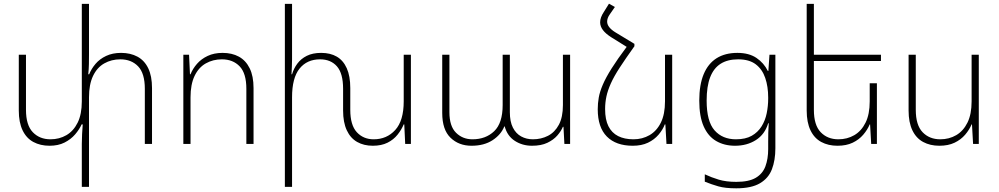

<svg xmlns="http://www.w3.org/2000/svg" viewBox="-20 -781 5420 1042"><path d="M637 -494Q688 -494 726 -473.5Q764 -453 784.5 -410.5Q805 -368 805 -303V0H766V-299Q766 -383 729.5 -421Q693 -459 633 -459Q585 -459 546 -437Q507 -415 485 -369Q463 -323 463 -253V233H424V0Q424 -27 425.5 -53Q427 -79 429 -106H423Q411 -79 388 -52Q365 -25 330.5 -7.5Q296 10 249 10Q199 10 161 -10.5Q123 -31 102.5 -74Q82 -117 82 -181V-484H121V-185Q121 -102 158 -63.5Q195 -25 254 -25Q302 -25 340.5 -47.5Q379 -70 401.5 -115.5Q424 -161 424 -231V-760H463V-487Q463 -460 462.5 -433Q462 -406 459 -378H464Q476 -408 498.5 -434.5Q521 -461 556 -477.5Q591 -494 637 -494Z M975 0V-484H1006L1011 -378H1014Q1026 -408 1049 -434.5Q1072 -461 1107 -477.5Q1142 -494 1188 -494Q1239 -494 1276.5 -473.5Q1314 -453 1335 -410.5Q1356 -368 1356 -303V0H1317V-299Q1317 -383 1280.5 -421Q1244 -459 1184 -459Q1136 -459 1097 -437Q1058 -415 1036 -369Q1014 -323 1014 -253V0Z M2171 -484H2210V0H2179L2174 -106H2171Q2159 -77 2137.5 -50Q2116 -23 2083 -6.5Q2050 10 2003 10Q1955 10 1918.5 -10.5Q1882 -31 1862 -74Q1842 -117 1842 -181V-299Q1842 -383 1808.5 -421Q1775 -459 1717 -459Q1646 -459 1605.5 -408.5Q1565 -358 1565 -253V233H1526V-760H1565V-459Q1565 -437 1564 -418.5Q1563 -400 1562 -378H1565Q1574 -409 1593.5 -435.5Q1613 -462 1645 -478Q1677 -494 1723 -494Q1773 -494 1808 -473.5Q1843 -453 1862 -410.5Q1881 -368 1881 -303V-185Q1881 -102 1916.5 -63.5Q1952 -25 2008 -25Q2079 -25 2125 -75.5Q2171 -126 2171 -231Z M2539 10Q2470 10 2425 -33.5Q2380 -77 2380 -168V-484H2419V-172Q2419 -96 2455 -60.5Q2491 -25 2544 -25Q2616 -25 2662 -69Q2708 -113 2708 -211V-484H2747V-172Q2747 -121 2763.5 -88.5Q2780 -56 2808.5 -40.5Q2837 -25 2872 -25Q2917 -25 2954 -44Q2991 -63 3013 -104Q3035 -145 3035 -211V-484H3074V0H3043L3038 -93H3035Q3025 -69 3004.5 -45.5Q2984 -22 2950.5 -6Q2917 10 2867 10Q2815 10 2774 -16.5Q2733 -43 2719 -95H2717Q2699 -50 2653 -20Q2607 10 2539 10Z M3382 -528 3423 -543V-530Q3375 -463 3343.5 -414.5Q3312 -366 3295 -328Q3278 -290 3271 -257Q3264 -224 3264 -189Q3264 -132 3282 -96Q3300 -60 3334.5 -42.5Q3369 -25 3418 -25Q3466 -25 3505 -47.5Q3544 -70 3566.5 -115.5Q3589 -161 3589 -231V-484H3628V0H3597L3591 -106H3588Q3577 -77 3554 -50Q3531 -23 3496.5 -6.5Q3462 10 3414 10Q3323 10 3273.5 -40Q3224 -90 3224 -188Q3224 -220 3229.5 -251.5Q3235 -283 3251.5 -321.5Q3268 -360 3299.5 -410Q3331 -460 3382 -528ZM3423 -543 3382 -526 3297 -579Q3267 -598 3252 -618Q3237 -638 3237 -660Q3237 -673 3242 -687Q3247 -701 3257 -716L3285 -761L3317 -743L3290 -704Q3282 -693 3278.5 -683Q3275 -673 3275 -664Q3275 -648 3286.5 -633.5Q3298 -619 3319 -606Z M3976 241Q3916 241 3879 230.5Q3842 220 3805 205V165Q3841 182 3881 194Q3921 206 3976 206Q4044 206 4081.5 184Q4119 162 4134 121.5Q4149 81 4149 28V-12Q4149 -40 4149.5 -61.5Q4150 -83 4152 -112H4149Q4131 -52 4082.5 -21Q4034 10 3969 10Q3911 10 3867 -15.5Q3823 -41 3799 -95Q3775 -149 3775 -235Q3775 -321 3799 -378.5Q3823 -436 3869 -465Q3915 -494 3982 -494Q4045 -494 4085.5 -466.5Q4126 -439 4147 -396H4150L4156 -484H4188V24Q4188 88 4169.5 137Q4151 186 4104.5 213.5Q4058 241 3976 241ZM3974 -25Q4026 -25 4059.5 -44Q4093 -63 4113 -95Q4133 -127 4141 -166.5Q4149 -206 4149 -246V-252Q4149 -311 4133 -358Q4117 -405 4081.5 -432Q4046 -459 3986 -459Q3929 -459 3891 -435Q3853 -411 3834 -361.5Q3815 -312 3815 -235Q3815 -122 3858 -73.5Q3901 -25 3974 -25Z M4739 -329V0H4708L4702 -106H4700Q4688 -77 4665 -50Q4642 -23 4607.5 -6.5Q4573 10 4525 10Q4475 10 4437 -10.5Q4399 -31 4378.5 -74Q4358 -117 4358 -181V-760H4397V-185Q4397 -102 4434 -63.5Q4471 -25 4530 -25Q4578 -25 4616.5 -47.5Q4655 -70 4677.5 -115.5Q4700 -161 4700 -231V-329ZM4378 -484H4761V-450H4378Z M5292 -484V0H5261L5255 -106H5253Q5241 -77 5218 -50Q5195 -23 5160.5 -6.5Q5126 10 5078 10Q5028 10 4990 -10.5Q4952 -31 4931.5 -74Q4911 -117 4911 -181V-484H4950V-185Q4950 -102 4987 -63.5Q5024 -25 5083 -25Q5131 -25 5169.5 -47.5Q5208 -70 5230.5 -115.5Q5253 -161 5253 -231V-484Z"/></svg>

Font: Noto Sans Armenian ExtraLight
Style: Regular
Weight: 250
Designer: Monotype Design Team
Foundry: Monotype Imaging Inc.
Version: Version 2.007